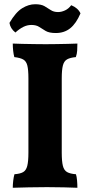

<svg xmlns="http://www.w3.org/2000/svg" viewBox="-20 -885 426 908"><path d="M114.4 -514.2Q114.4 -554.4 109.3 -575Q104.2 -595.6 89.8 -603.7Q75.4 -611.8 47.8 -615Q44.2 -627.2 42.3 -644.8Q40.4 -662.4 40.4 -679Q57.2 -678 85.3 -677.5Q113.4 -677 143.4 -676.5Q173.4 -676 196.2 -676Q219 -676 246.4 -676.5Q273.8 -677 299.9 -677.5Q326 -678 346 -679Q346 -661.8 345 -645.7Q344 -629.6 338.6 -615Q311.6 -612.4 297.2 -604.3Q282.8 -596.2 277.4 -575.3Q272 -554.4 272 -514.2V-163Q272 -122.2 277.4 -100.7Q282.8 -79.2 297.5 -71.1Q312.2 -63 339.2 -61Q342.8 -50 344.4 -31.8Q346 -13.6 346 3Q320.8 2 282.9 1Q245 0 202.2 0Q159.4 0 115.6 1Q71.8 2 40.4 3Q40.4 -13 42.6 -31.2Q44.8 -49.4 48.4 -61Q75.4 -63 89.5 -71.1Q103.6 -79.2 109 -100.7Q114.4 -122.2 114.4 -163ZM244 -728.8Q212.6 -728.8 196 -738.6Q179.4 -748.4 165.4 -757.7Q151.4 -767 128.2 -767Q108.6 -767 90.1 -757.7Q71.6 -748.4 52.8 -731.2Q28.6 -750.4 24.8 -776.8Q54.4 -827.4 85 -846.2Q115.6 -865 146.4 -865Q174.6 -865 190.3 -855.9Q206 -846.8 220 -837.4Q234 -828 254.6 -828Q270.6 -828 287.5 -835.8Q304.4 -843.6 316.8 -860.4Q348.8 -847.4 360.6 -821.8Q340.2 -773.8 312.1 -751.3Q284 -728.8 244 -728.8Z"/></svg>

Font: Vollkorn
Style: Regular
Weight: 400
Designer: Friedrich Althausen
Foundry: Friedrich Althausen
Version: Version 4.104